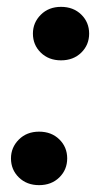

<svg xmlns="http://www.w3.org/2000/svg" viewBox="-20 -533 295 560"><path d="M94 7Q58 7 35 -15.5Q12 -38 12 -71Q12 -103 35 -126Q58 -149 94 -149Q130 -149 153 -126.5Q176 -104 176 -71Q176 -38 153 -15.5Q130 7 94 7ZM158 -357Q122 -357 99 -379.5Q76 -402 76 -435Q76 -467 99 -490Q122 -513 158 -513Q194 -513 217 -490.5Q240 -468 240 -435Q240 -402 217 -379.5Q194 -357 158 -357Z"/></svg>

Font: DM Sans 18pt
Style: Bold Italic
Weight: 700
Italic angle: -10°
Designer: Colophon Foundry, Jonny Pinhorn
Foundry: Colophon Foundry
Version: Version 4.004;gftools[0.9.30]